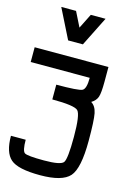

<svg xmlns="http://www.w3.org/2000/svg" viewBox="-190 -1348 1129 1571"><g transform="rotate(15 375.0 -562.5)"><path d="M0 -750V-875H625V-750Q625 -656.2 613.3 -621.1Q601.6 -585.9 562.5 -562.5Q601.6 -539.1 613.3 -480.5Q625 -421.9 625 -250Q625 -15.6 562.5 54.7Q500 125 312.5 125Q125 125 62.5 70.3Q0 15.6 0 -125H125Q125 -31.2 148.4 -15.6Q171.9 0 312.5 0Q453.1 0 476.6 -31.2Q500 -62.5 500 -250Q500 -437.5 468.8 -468.8Q437.5 -500 250 -500V-625Q437.5 -625 468.8 -640.6Q500 -656.2 500 -750ZM250 -1250 312.5 -1125 375 -1250H500L375 -1000H250L125 -1250Z"/></g></svg>

Font: CraftyPE
Style: Regular
Weight: 400
Designer: Erek Butcher
Foundry: Haunted Coop
Version: Version 0.018;April 4, 2024;FontCreator 15.0.0.2962 64-bit